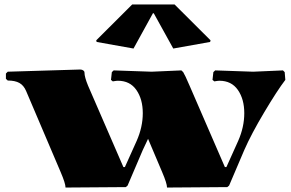

<svg xmlns="http://www.w3.org/2000/svg" viewBox="-20 -840 1320 870"><path d="M579.1 -819.8H771L934.1 -657.2L932.1 -649.9L765.1 -620.1L676.8 -779.8H672.9L585 -620.1L418 -649.9L416 -657.2ZM276.9 9.8Q276.9 -8.8 254.9 -60.1L98.1 -428.2Q87.4 -453.1 67.9 -464.1Q48.3 -475.1 15.1 -475.1L6.8 -482.9V-506.8L15.1 -515.1L339.8 -524.9H344.2Q351.6 -524.9 357.2 -521Q362.8 -517.1 362.8 -511.2Q362.8 -491.2 378.9 -452.1L539.1 -83H545.9L599.1 -201.2Q627 -264.2 627 -327.1Q627 -390.6 597.9 -432.4Q568.8 -474.1 514.2 -474.1Q510.7 -474.1 506.8 -473.6Q502.9 -473.1 498.3 -472.4Q493.7 -471.7 491.2 -471.2L482.9 -478L486.8 -513.2L495.1 -521L667 -515.1L801.8 -521L810.1 -513.2Q817.9 -501 838.9 -452.1L999 -83H1005.9L1059.1 -201.2Q1086.9 -264.2 1086.9 -327.1Q1086.9 -390.6 1057.9 -432.4Q1028.8 -474.1 974.1 -474.1Q970.7 -474.1 966.8 -473.6Q962.9 -473.1 958.3 -472.4Q953.6 -471.7 951.2 -471.2L942.9 -478L946.8 -513.2L955.1 -521L1127 -515.1L1262.2 -521L1270 -513.2L1272.9 -478Q1236.3 -430.2 1177.5 -331.5Q1118.7 -232.9 1086.9 -160.2L1018.1 1L1009.8 7.8L736.8 9.8Q736.8 -8.8 714.8 -60.1L650.9 -210.9Q632.3 -172.9 627 -160.2L558.1 1L549.8 7.8Z"/></svg>

Font: Yokawerad
Style: Regular
Weight: 500
Designer: gluk
Foundry: gluk
Version: Version 0.79